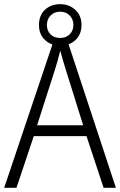

<svg xmlns="http://www.w3.org/2000/svg" viewBox="-20 -901 577 921"><path d="M477 0 395 -248H142L59 0H0L241 -716H300L536 0ZM297 -562Q291 -581 283 -608Q275 -635 269 -658Q263 -633 256 -608Q249 -583 242 -562L158 -300H379ZM269 -682Q225 -682 196 -709Q167 -736 167 -781Q167 -827 195.5 -854Q224 -881 269 -881Q312 -881 341.5 -853.5Q371 -826 371 -782Q371 -736 342 -709Q313 -682 269 -682ZM269 -719Q297 -719 314.5 -736.5Q332 -754 332 -781Q332 -809 314 -827Q296 -845 269 -845Q241 -845 223 -827Q205 -809 205 -781Q205 -754 222 -736.5Q239 -719 269 -719Z"/></svg>

Font: Noto Sans Thai Looped SemiCondensed Light
Style: Regular
Weight: 300
Width: 4
Designer: Sasikarn Vongin, Ben Mitchell
Foundry: The Fontpad Ltd
Version: Version 1.001; ttfautohint (v1.8.4.7-5d5b)